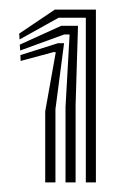

<svg xmlns="http://www.w3.org/2000/svg" viewBox="-20 -822 260 400"><path d="M158.8 -442V-785H102L20.8 -739.8L20 -752L94.2 -802H179.8V-442ZM116.5 -442V-599L125 -750.2H113.8L22 -716.8L21.2 -729L107.5 -768.2H142.5L137.5 -603.5V-442ZM74.2 -442V-590L96.2 -713.2L91.8 -713.5L23 -695L22.5 -707.2L100.8 -732H113.5L95.5 -594.5V-442Z"/></svg>

Font: Big Shoulders Inline Display Black
Style: Regular
Weight: 900
Designer: Patric King
Foundry: XO Type Co
Version: Version 1.000